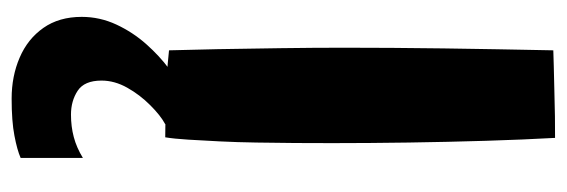

<svg xmlns="http://www.w3.org/2000/svg" viewBox="-342 -359 974 330"><g transform="rotate(90 145.0 -194.0)"><path d="M251.5 150.5V257.5Q238 263.5 213.2 268.2Q188.5 273 149.5 273Q111 273 79 259.2Q47 245.5 28 218.5Q9 191.5 9 152.5Q9 121.5 22.2 93Q35.5 64.5 56 41.5Q76.5 18.5 97.8 2.8Q119 -13 134.5 -18.5L193.5 9Q178.5 17 160.8 34.8Q143 52.5 130.8 74.2Q118.5 96 118.5 118.5Q118.5 148 136 159.5Q153.5 171 177 171Q197.5 171 215.5 166.2Q233.5 161.5 251.5 150.5ZM216 9Q196.5 9 169.8 8.5Q143 8 115.8 6.5Q88.5 5 66.5 2.5Q65.5 -30 64.5 -80.8Q63.5 -131.5 62.8 -189Q62 -246.5 62 -298.5Q62 -378.5 63.2 -469.5Q64.5 -560.5 66.5 -658Q75 -658.5 93.5 -658.8Q112 -659 135.2 -659.8Q158.5 -660.5 180.2 -660.8Q202 -661 217 -661Q220 -607.5 222 -542.2Q224 -477 225 -409Q226 -341 226 -278.5Q226 -247.5 225.8 -214Q225.5 -180.5 225 -147.5Q224.5 -114.5 223 -84.5Q221.5 -54.5 220 -30.2Q218.5 -6 216 9Z"/></g></svg>

Font: Grandstander Thin
Style: Bold
Weight: 700
Version: Version 1.200